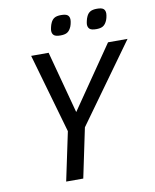

<svg xmlns="http://www.w3.org/2000/svg" viewBox="-93 -928 804 999"><g transform="rotate(-10 309.0 -429.0)"><path d="M319.8 -261.2 265.1 0H174.8L229 -256.8L108.9 -675.8H201.2L289.1 -347.2L515.1 -675.8H618.2ZM343.3 -825.2Q343.3 -820.8 342.3 -814.7Q341.3 -808.6 339.8 -802.5Q338.4 -796.4 336.2 -791Q334 -785.6 332 -782.2Q323.7 -766.6 311.5 -760.3Q299.3 -753.9 277.8 -753.9Q252.4 -753.9 243.2 -762.5Q233.9 -771 233.9 -786.1Q233.9 -789.1 234.6 -794.2Q235.4 -799.3 236.8 -805.2Q238.3 -811 240 -816.9Q241.7 -822.8 244.1 -827.1Q251 -842.8 263.2 -850.3Q275.4 -857.9 298.8 -857.9Q323.7 -857.9 333.5 -849.9Q343.3 -841.8 343.3 -825.2ZM532.2 -825.2Q532.2 -820.8 531.2 -814.7Q530.3 -808.6 528.8 -802.5Q527.3 -796.4 525.1 -791Q522.9 -785.6 521 -782.2Q512.7 -766.6 500.5 -760.3Q488.3 -753.9 467.3 -753.9Q441.4 -753.9 432.1 -762.5Q422.9 -771 422.9 -786.1Q422.9 -789.1 423.6 -794.2Q424.3 -799.3 425.8 -805.2Q427.2 -811 429 -816.9Q430.7 -822.8 433.1 -827.1Q439.9 -842.8 452.4 -850.3Q464.8 -857.9 488.3 -857.9Q513.2 -857.9 522.7 -849.9Q532.2 -841.8 532.2 -825.2Z"/></g></svg>

Font: Lorenzo Sans
Style: Italic
Weight: 400
Italic angle: -12°
Foundry: Intel Corporation
Version: Version 1.00; ttfautohint (v1.5)